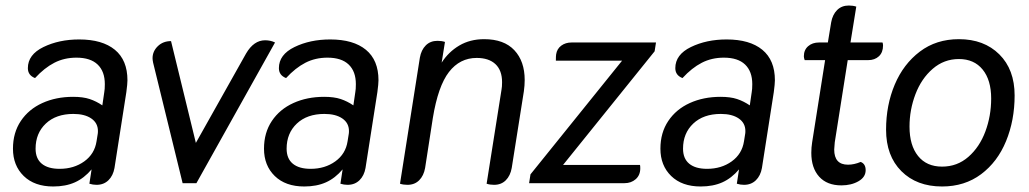

<svg xmlns="http://www.w3.org/2000/svg" viewBox="-20 -664 3729 696"><path d="M27 -125Q27 -183 55.5 -225.5Q84 -268 133.5 -290.5Q183 -313 245 -313Q281 -313 305 -305Q329 -297 351 -282L358 -330Q360 -340 360 -359Q360 -405 334 -430Q308 -455 257 -455Q213 -455 177 -436.5Q141 -418 107 -381Q81 -391 81 -417Q81 -466 137.5 -493.5Q194 -521 267 -521Q351 -521 396.5 -483.5Q442 -446 442 -373Q442 -360 438 -330L395 -55Q390 -27 373 -10.5Q356 6 330 6Q317 6 304 2L312 -50Q285 -18 251.5 -3Q218 12 173 12Q105 12 66 -26Q27 -64 27 -125ZM330 -152 334 -177Q335 -181 335 -189Q335 -218 311 -234.5Q287 -251 246 -251Q183 -251 146 -216Q109 -181 109 -125Q109 -89 131.5 -70.5Q154 -52 196 -52Q248 -52 285.5 -79Q323 -106 330 -152Z M535 -437Q533 -447 533 -453Q533 -478 552 -496.5Q571 -515 600 -515L690 -146L872 -470Q900 -518 941 -518Q961 -518 977 -510L692 0H642Z M937 -125Q937 -183 965.5 -225.5Q994 -268 1043.5 -290.5Q1093 -313 1155 -313Q1191 -313 1215 -305Q1239 -297 1261 -282L1268 -330Q1270 -340 1270 -359Q1270 -405 1244 -430Q1218 -455 1167 -455Q1123 -455 1087 -436.5Q1051 -418 1017 -381Q991 -391 991 -417Q991 -466 1047.5 -493.5Q1104 -521 1177 -521Q1261 -521 1306.5 -483.5Q1352 -446 1352 -373Q1352 -360 1348 -330L1305 -55Q1300 -27 1283 -10.5Q1266 6 1240 6Q1227 6 1214 2L1222 -50Q1195 -18 1161.5 -3Q1128 12 1083 12Q1015 12 976 -26Q937 -64 937 -125ZM1240 -152 1244 -177Q1245 -181 1245 -189Q1245 -218 1221 -234.5Q1197 -251 1156 -251Q1093 -251 1056 -216Q1019 -181 1019 -125Q1019 -89 1041.5 -70.5Q1064 -52 1106 -52Q1158 -52 1195.5 -79Q1233 -106 1240 -152Z M1430 2 1502 -455Q1507 -483 1523.5 -499.5Q1540 -516 1566 -516Q1581 -516 1593 -512L1581 -437Q1606 -476 1645 -499Q1684 -522 1735 -522Q1807 -522 1844.5 -482Q1882 -442 1882 -374Q1882 -354 1879 -333L1835 -55Q1830 -27 1813.5 -10.5Q1797 6 1771 6Q1756 6 1744 2L1798 -339Q1800 -349 1800 -366Q1800 -409 1776 -431.5Q1752 -454 1708 -454Q1647 -454 1607.5 -403Q1568 -352 1549 -236L1521 -55Q1516 -27 1499.5 -10.5Q1483 6 1457 6Q1442 6 1430 2Z M1903 -32 2235 -444H1995Q1995 -461 1996 -467Q1999 -487 2014.5 -498.5Q2030 -510 2052 -510H2358L2353 -478L2021 -66H2300Q2301 -62 2301 -54Q2301 -29 2284.5 -14.5Q2268 0 2244 0H1898Z M2374 -125Q2374 -183 2402.5 -225.5Q2431 -268 2480.5 -290.5Q2530 -313 2592 -313Q2628 -313 2652 -305Q2676 -297 2698 -282L2705 -330Q2707 -340 2707 -359Q2707 -405 2681 -430Q2655 -455 2604 -455Q2560 -455 2524 -436.5Q2488 -418 2454 -381Q2428 -391 2428 -417Q2428 -466 2484.5 -493.5Q2541 -521 2614 -521Q2698 -521 2743.5 -483.5Q2789 -446 2789 -373Q2789 -360 2785 -330L2742 -55Q2737 -27 2720 -10.5Q2703 6 2677 6Q2664 6 2651 2L2659 -50Q2632 -18 2598.5 -3Q2565 12 2520 12Q2452 12 2413 -26Q2374 -64 2374 -125ZM2677 -152 2681 -177Q2682 -181 2682 -189Q2682 -218 2658 -234.5Q2634 -251 2593 -251Q2530 -251 2493 -216Q2456 -181 2456 -125Q2456 -89 2478.5 -70.5Q2501 -52 2543 -52Q2595 -52 2632.5 -79Q2670 -106 2677 -152Z M3181 -499Q3181 -474 3166 -460Q3151 -446 3127 -446H3053L3006 -148Q3004 -128 3004 -122Q3004 -67 3054 -67Q3076 -67 3100 -77Q3118 -70 3118 -47Q3118 -22 3092 -7Q3066 8 3030 8Q2978 8 2949.5 -23.5Q2921 -55 2921 -110Q2921 -129 2924 -148L2971 -446H2897Q2894 -454 2894 -460Q2894 -483 2909.5 -496.5Q2925 -510 2949 -510H2981L2993 -583Q2998 -611 3014.5 -627.5Q3031 -644 3057 -644Q3072 -644 3084 -640L3063 -510H3179Q3181 -506 3181 -499Z M3192 -194Q3192 -283 3223.5 -357.5Q3255 -432 3314.5 -477Q3374 -522 3456 -522Q3547 -522 3602.5 -467Q3658 -412 3658 -318Q3658 -228 3627 -152.5Q3596 -77 3536.5 -32.5Q3477 12 3395 12Q3303 12 3247.5 -43.5Q3192 -99 3192 -194ZM3573 -307Q3573 -374 3542 -412Q3511 -450 3456 -450Q3402 -450 3361 -414.5Q3320 -379 3298.5 -322.5Q3277 -266 3277 -205Q3277 -137 3308 -98.5Q3339 -60 3395 -60Q3450 -60 3490.5 -95.5Q3531 -131 3552 -187.5Q3573 -244 3573 -307Z"/></svg>

Font: Thasadith
Style: Bold Italic
Weight: 700
Italic angle: -9°
Designer: Cadson Demak Co.,Ltd.
Foundry: Cadson Demak Co.,Ltd.
Version: Version 1.000; ttfautohint (v1.6)